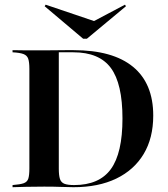

<svg xmlns="http://www.w3.org/2000/svg" viewBox="-20 -780 698 800"><path d="M32.3 0V-8.9Q63.7 -11.3 78.6 -16.5Q93.5 -21.8 98 -35.9Q102.4 -50 102.4 -78.2V-492.7Q102.4 -521 97.6 -535.1Q92.7 -549.2 77.8 -554.8Q62.9 -560.5 32.3 -562.1V-571Q56.5 -570.2 89.1 -570.2Q121.8 -570.2 163.7 -570.2Q187.1 -570.2 210.1 -570.6Q233.1 -571 253.2 -571Q273.4 -571 286.3 -571Q450 -571 534.3 -501.6Q618.5 -432.3 618.5 -298.4Q618.5 -204.8 578.6 -138.3Q538.7 -71.8 464.5 -35.9Q390.3 0 286.3 0Q265.3 0 235.5 -1.2Q205.6 -2.4 164.5 -2.4Q125 -2.4 89.5 -1.6Q54 -0.8 32.3 0ZM288.7 -8.9Q393.5 -8.9 441.9 -75.4Q490.3 -141.9 490.3 -286.3Q490.3 -431.5 441.9 -496.8Q393.5 -562.1 285.5 -562.1H225V-76.6Q225 -49.2 229.8 -34.3Q234.7 -19.4 248.8 -14.1Q262.9 -8.9 288.7 -8.9ZM500.8 -760.5 504.8 -754 341.9 -618.5H326.6L166.1 -754L170.2 -760.5L389.5 -686.3L358.9 -685.5Z"/></svg>

Font: Playfair 144pt
Style: Bold
Weight: 700
Version: Version 2.001;gftools[0.9.30]